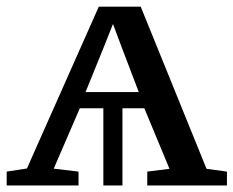

<svg xmlns="http://www.w3.org/2000/svg" viewBox="-24 -568 714 588"><path d="M-3.5 0V-42.5L58.5 -52L278.5 -547.5H407L608.5 -51L671 -42.5V0H427V-42.5L495 -51L418 -236.5H351V0H292.5V-236.5H220.5L140.5 -51.5L216.5 -42.5V0ZM238 -286H401L349 -422.5L322 -494.5L293 -421.5Z"/></svg>

Font: Merriweather 36pt
Style: Regular
Weight: 400
Designer: Eben Sorkin
Foundry: Eben Sorkin
Version: Version 2.100